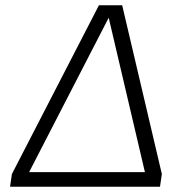

<svg xmlns="http://www.w3.org/2000/svg" viewBox="-20 -706 715 726"><path d="M25 -48 18 0H585L592 -48L442 -686H354ZM90 -55 391 -639 528 -55Z"/></svg>

Font: Chivo Light
Style: Italic
Weight: 300
Italic angle: -8°
Designer: Hector Gatti
Foundry: Omnibus-Type
Version: Version 1.003;PS 001.003;hotconv 1.0.70;makeotf.lib2.5.58329